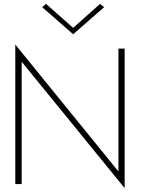

<svg xmlns="http://www.w3.org/2000/svg" viewBox="-20 -951 737 992"><path d="M358 -807 497 -931 518 -914 358 -774 198 -914 218 -931ZM592 -700H624V21L92 -632V0H59V-721L592 -65Z"/></svg>

Font: Jost* Thin
Style: Regular
Weight: 200
Version: Version 3.7